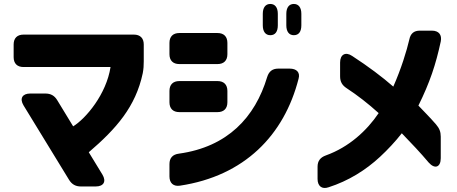

<svg xmlns="http://www.w3.org/2000/svg" viewBox="-20 -880 2310 971"><path d="M389 63H464C504 63 519 38 498 3L429 -110C568 -229 666 -340 702 -510C706 -532 707 -548 707 -570V-655C707 -687 689 -705 657 -705H99C67 -705 49 -687 49 -655V-591C49 -559 67 -541 99 -541H539C518 -404 415 -281 350 -241L269 -374C255 -397 236 -407 209 -407H133C93 -407 78 -382 99 -347L329 29C343 52 362 63 389 63Z M1347 -702C1372 -702 1385 -720 1385 -752V-810C1385 -842 1371 -860 1347 -860C1323 -860 1309 -842 1309 -810V-752C1309 -720 1323 -702 1347 -702ZM837 12C837 46 857 64 890 59C1216 10 1417 -196 1490 -482C1499 -514 1480 -533 1445 -533H1387C1358 -533 1340 -519 1331 -490C1270 -287 1131 -137 885 -103C853 -99 837 -81 837 -50ZM837 -363C837 -331 855 -313 887 -313H1080C1112 -313 1130 -331 1130 -363V-420C1130 -452 1112 -470 1080 -470H887C855 -470 837 -452 837 -420ZM837 -606C837 -574 855 -556 887 -556H1080C1112 -556 1130 -574 1130 -606V-663C1130 -695 1112 -713 1080 -713H887C855 -713 837 -695 837 -663ZM1428 -752C1428 -720 1442 -702 1466 -702C1491 -702 1504 -720 1504 -752V-810C1504 -842 1490 -860 1466 -860C1442 -860 1428 -842 1428 -810Z M1642 67C1742 35 1830 -20 1902 -87C1940 -122 1981 -166 2012 -206C2063 -153 2106 -108 2148 -58C2179 -23 2209 -34 2209 -80V-189C2209 -214 2202 -231 2185 -251C2152 -289 2129 -311 2096 -346C2154 -463 2184 -554 2209 -670C2216 -704 2199 -725 2164 -725H2103C2073 -725 2056 -710 2050 -680C2037 -624 2009 -532 1969 -442C1913 -491 1844 -543 1761 -597C1727 -620 1700 -604 1700 -564V-494C1700 -467 1710 -449 1733 -434C1788 -398 1842 -356 1895 -308C1835 -219 1745 -136 1628 -94C1600 -84 1586 -66 1586 -37V25C1586 61 1608 79 1642 67Z"/></svg>

Font: コーポレート・ロゴ（ラウンド）ver3 Bold
Style: Regular
Weight: 700
Designer: [KANA_main] LOGOTYPE.JP [Source Han Sans] Ryoko NISHIZUKA 西塚涼子 (kana, bopomofo & ideographs); Paul D. Hunt (Latin, Greek
Version: Version 12.001;FEAKit 1.0